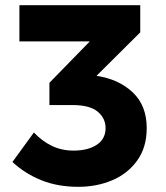

<svg xmlns="http://www.w3.org/2000/svg" viewBox="-20 -710 640 742"><path d="M28 -84 111 -198Q142 -165 180 -146.5Q218 -128 264 -128Q320 -128 354 -150.5Q388 -173 388 -215Q388 -253 357.5 -278.5Q327 -304 260 -304H171V-390L327 -550H55V-690H522V-585L353 -417Q439 -404 493 -353Q547 -302 547 -215Q547 -141 510.5 -90Q474 -39 414 -13.5Q354 12 283 12Q204 12 141 -13Q78 -38 28 -84Z"/></svg>

Font: Radio Canada
Style: Bold
Weight: 700
Designer: Charles Daoud, Etienne Aubert Bonn, Alexandre Saumier Demers, Jacques Le Bailly
Foundry: Radio-Canada
Version: Version 2.104; ttfautohint (v1.8.4.7-5d5b);gftools[0.9.28.de